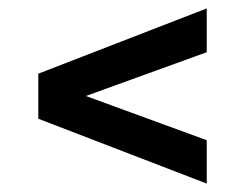

<svg xmlns="http://www.w3.org/2000/svg" viewBox="-20 -481 581 456"><path d="M471 -45 71 -199V-306L471 -461V-357L184 -253L471 -148Z"/></svg>

Font: Saira Thin SemiBold
Style: Regular
Weight: 600
Version: Version 1.101